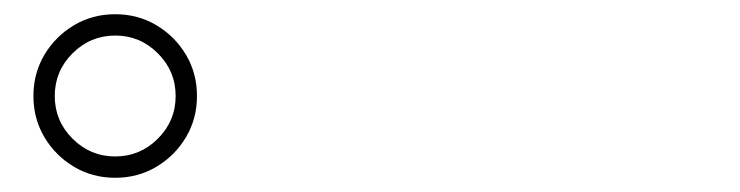

<svg xmlns="http://www.w3.org/2000/svg" viewBox="-20 -862 1040 270"><path d="M142 -612Q110 -612 84 -627.5Q58 -643 42.5 -669Q27 -695 27 -727Q27 -759 42.5 -785Q58 -811 84 -826.5Q110 -842 142 -842Q174 -842 200 -826.5Q226 -811 241.5 -785Q257 -759 257 -727Q257 -695 241.5 -669Q226 -643 200 -627.5Q174 -612 142 -612ZM142 -642Q177 -642 202 -667Q227 -692 227 -727Q227 -762 202 -787Q177 -812 142 -812Q107 -812 82 -787Q57 -762 57 -727Q57 -692 82 -667Q107 -642 142 -642Z"/></svg>

Font: Noto Serif JP ExtraLight
Style: Regular
Weight: 200
Designer: Ryoko NISHIZUKA  (kana & ideographs); Frank Grießhammer (Latin, Greek & Cyrillic); Wenlong ZHANG  (bopomofo); Sandoll Co
Foundry: Adobe
Version: Version 2.002-H1;hotconv 1.1.0;makeotfexe 2.6.0